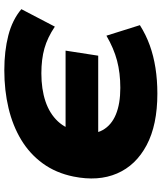

<svg xmlns="http://www.w3.org/2000/svg" viewBox="52 -808 767 912"><g transform="rotate(90 436.0 -352.5)"><path d="M314 11Q223 11 149 -8Q75 -27 24 -70L107 -229Q159 -194 210.5 -179.5Q262 -165 329 -165Q404 -165 462 -184.5Q520 -204 557 -243.5Q594 -283 605 -343L623 -280H221L245 -435H654L610 -351Q622 -414 598.5 -456Q575 -498 524 -519Q473 -540 398 -540Q327 -540 268.5 -524.5Q210 -509 150 -474L100 -633Q146 -662 196 -680Q246 -698 303.5 -707Q361 -716 425 -716Q574 -716 670 -665Q766 -614 804.5 -524.5Q843 -435 819 -317Q802 -234 757 -172Q712 -110 645 -69.5Q578 -29 494 -9Q410 11 314 11Z"/></g></svg>

Font: Nunito Sans 10pt Expanded Black
Style: Italic
Weight: 900
Width: 7
Italic angle: -9°
Designer: Vernon Adams
Foundry: Vernon Adams
Version: Version 3.101;gftools[0.9.27]